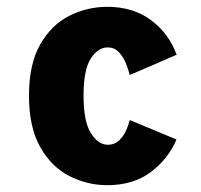

<svg xmlns="http://www.w3.org/2000/svg" viewBox="-20 -532 590 563"><path d="M294.5 11Q235.5 11 183 -16Q130.5 -43 97.8 -101Q65 -159 65 -251Q65 -344 97.8 -401.5Q130.5 -459 183 -485.5Q235.5 -512 294.5 -512Q370.5 -512 423 -472.8Q475.5 -433.5 498 -371.5L360.5 -312Q356.5 -328.5 348.8 -347.2Q341 -366 328 -379.5Q315 -393 296 -393Q267.5 -393 246.2 -360.5Q225 -328 225 -251Q225 -175.5 246.5 -141.5Q268 -107.5 296.5 -107.5Q315.5 -107.5 328.5 -119.5Q341.5 -131.5 349.2 -148.2Q357 -165 360.5 -180L497.5 -123Q473.5 -66 422.2 -27.5Q371 11 294.5 11Z"/></svg>

Font: Trispace SemiCondensed
Style: Bold
Weight: 700
Width: 4
Designer: Tyler Finck
Foundry: Etcetera Type Company
Version: Version 1.210; ttfautohint (v1.8.3)